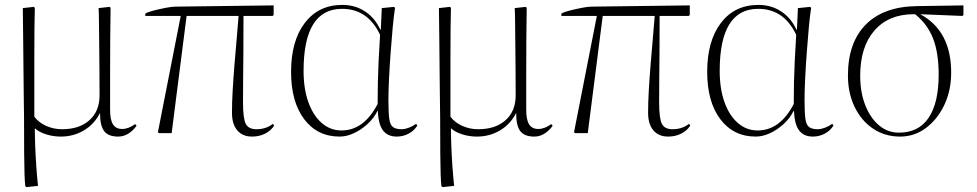

<svg xmlns="http://www.w3.org/2000/svg" viewBox="-20 -543 3984 783"><path d="M88 220 83 216Q81 197 80 167Q79 137 78.5 82Q78 27 78 -66Q78 -71 77.5 -103Q77 -135 76.5 -183Q76 -231 75.5 -284.5Q75 -338 74.5 -387Q74 -436 73.5 -469.5Q73 -503 73 -510L118 -515L122 -511Q121 -481 120.5 -429Q120 -377 120 -314Q120 -251 120 -186.5Q120 -122 120 -67Q138 -43 168.5 -29.5Q199 -16 233 -16Q304 -16 345 -53Q386 -90 386 -154Q386 -202 385.5 -259Q385 -316 384.5 -369.5Q384 -423 383.5 -461.5Q383 -500 382 -510L427 -515L431 -511Q430 -459 429.5 -386.5Q429 -314 429 -237.5Q429 -161 429 -95Q429 -54 441 -35.5Q453 -17 478 -17Q504 -17 531 -37L537 -30Q504 14 462 14Q422 14 405 -8Q388 -30 388 -81H387Q365 -37 322.5 -11.5Q280 14 228 14Q197 14 168.5 5Q140 -4 123 -19H122Q122 10 123.5 51Q125 92 128 135Q131 178 135 215Z M1008 14Q969 14 947.5 -11.5Q926 -37 926 -83Q926 -125 929 -176.5Q932 -228 936.5 -282.5Q941 -337 945.5 -388Q950 -439 953 -478H741L680 0H628L624 -4L717 -478H572L573 -488Q583 -494 606.5 -500Q630 -506 655.5 -511Q681 -516 697 -516L1096 -521V-482L1092 -478H973Q973 -389 972.5 -326.5Q972 -264 971.5 -216.5Q971 -169 971 -126Q971 -61 982 -38.5Q993 -16 1026 -16Q1065 -16 1093 -38L1098 -31Q1085 -10 1061 2Q1037 14 1008 14Z M1365 14Q1274 14 1220.5 -57Q1167 -128 1167 -250Q1167 -376 1223 -449.5Q1279 -523 1376 -523Q1428 -523 1468.5 -496.5Q1509 -470 1531 -422H1533L1537 -510L1587 -515L1591 -511Q1586 -480 1581.5 -431Q1577 -382 1573 -327.5Q1569 -273 1566.5 -222.5Q1564 -172 1564 -136Q1564 -84 1567.5 -58.5Q1571 -33 1583 -24.5Q1595 -16 1618 -16Q1631 -16 1647 -22Q1663 -28 1677 -38L1682 -31Q1669 -10 1646.5 2Q1624 14 1598 14Q1561 14 1542 -11Q1523 -36 1521 -90H1519Q1504 -60 1478 -36.5Q1452 -13 1422.5 0.5Q1393 14 1365 14ZM1373 -11Q1464 -11 1520 -119Q1520 -169 1521 -209Q1522 -249 1524 -293.5Q1526 -338 1530 -401Q1480 -507 1375 -507Q1218 -507 1218 -254Q1218 -181 1237.5 -126.5Q1257 -72 1292 -41.5Q1327 -11 1373 -11Z M1785 220 1780 216Q1778 197 1777 167Q1776 137 1775.5 82Q1775 27 1775 -66Q1775 -71 1774.5 -103Q1774 -135 1773.5 -183Q1773 -231 1772.5 -284.5Q1772 -338 1771.5 -387Q1771 -436 1770.5 -469.5Q1770 -503 1770 -510L1815 -515L1819 -511Q1818 -481 1817.5 -429Q1817 -377 1817 -314Q1817 -251 1817 -186.5Q1817 -122 1817 -67Q1835 -43 1865.5 -29.5Q1896 -16 1930 -16Q2001 -16 2042 -53Q2083 -90 2083 -154Q2083 -202 2082.5 -259Q2082 -316 2081.5 -369.5Q2081 -423 2080.5 -461.5Q2080 -500 2079 -510L2124 -515L2128 -511Q2127 -459 2126.5 -386.5Q2126 -314 2126 -237.5Q2126 -161 2126 -95Q2126 -54 2138 -35.5Q2150 -17 2175 -17Q2201 -17 2228 -37L2234 -30Q2201 14 2159 14Q2119 14 2102 -8Q2085 -30 2085 -81H2084Q2062 -37 2019.5 -11.5Q1977 14 1925 14Q1894 14 1865.5 5Q1837 -4 1820 -19H1819Q1819 10 1820.5 51Q1822 92 1825 135Q1828 178 1832 215Z M2705 14Q2666 14 2644.5 -11.5Q2623 -37 2623 -83Q2623 -125 2626 -176.5Q2629 -228 2633.5 -282.5Q2638 -337 2642.5 -388Q2647 -439 2650 -478H2438L2377 0H2325L2321 -4L2414 -478H2269L2270 -488Q2280 -494 2303.5 -500Q2327 -506 2352.5 -511Q2378 -516 2394 -516L2793 -521V-482L2789 -478H2670Q2670 -389 2669.5 -326.5Q2669 -264 2668.5 -216.5Q2668 -169 2668 -126Q2668 -61 2679 -38.5Q2690 -16 2723 -16Q2762 -16 2790 -38L2795 -31Q2782 -10 2758 2Q2734 14 2705 14Z M3062 14Q2971 14 2917.5 -57Q2864 -128 2864 -250Q2864 -376 2920 -449.5Q2976 -523 3073 -523Q3125 -523 3165.5 -496.5Q3206 -470 3228 -422H3230L3234 -510L3284 -515L3288 -511Q3283 -480 3278.5 -431Q3274 -382 3270 -327.5Q3266 -273 3263.5 -222.5Q3261 -172 3261 -136Q3261 -84 3264.5 -58.5Q3268 -33 3280 -24.5Q3292 -16 3315 -16Q3328 -16 3344 -22Q3360 -28 3374 -38L3379 -31Q3366 -10 3343.5 2Q3321 14 3295 14Q3258 14 3239 -11Q3220 -36 3218 -90H3216Q3201 -60 3175 -36.5Q3149 -13 3119.5 0.5Q3090 14 3062 14ZM3070 -11Q3161 -11 3217 -119Q3217 -169 3218 -209Q3219 -249 3221 -293.5Q3223 -338 3227 -401Q3177 -507 3072 -507Q2915 -507 2915 -254Q2915 -181 2934.5 -126.5Q2954 -72 2989 -41.5Q3024 -11 3070 -11Z M3651 14Q3589 14 3541 -18Q3493 -50 3465.5 -106.5Q3438 -163 3438 -235Q3438 -369 3510.5 -442.5Q3583 -516 3718 -518L3909 -521V-482L3905 -478L3733 -485Q3859 -417 3859 -247Q3859 -174 3831 -115Q3803 -56 3756 -21Q3709 14 3651 14ZM3646 -2Q3726 -2 3767 -62.5Q3808 -123 3808 -239Q3808 -328 3785 -386.5Q3762 -445 3712 -485H3706Q3604 -485 3546 -418.5Q3488 -352 3488 -234Q3488 -167 3508.5 -114.5Q3529 -62 3564.5 -32Q3600 -2 3646 -2Z"/></svg>

Font: Display Extralight
Style: Regular
Weight: 200
Designer: Latin by Veronika Burian and Jose Scaglione. Greek by Irene Vlachou. Cyrillic by Vera Evstafieva.
Foundry: TypeTogether
Version: Version 3.002